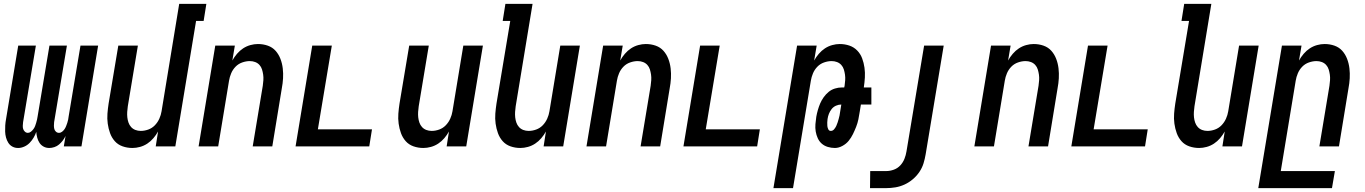

<svg xmlns="http://www.w3.org/2000/svg" viewBox="-20 -755 7040 990"><path d="M234 8Q218 8 205 1Q192 -6 184 -18Q176 -30 172 -45Q168 -60 167 -75Q162 -60 153.5 -45.5Q145 -31 133 -18.5Q121 -6 105 1Q89 8 74 8H73Q57 8 44 1Q31 -6 23 -18.5Q15 -31 11 -46Q7 -61 6.5 -76.5Q6 -92 7 -108Q8 -124 11 -140L74 -520H165L99 -125Q98 -116 97.5 -107Q97 -98 99.5 -90Q102 -82 108.5 -76Q115 -70 124 -70Q132 -70 139.5 -76Q147 -82 152.5 -89.5Q158 -97 161 -105Q164 -113 166.5 -121.5Q169 -130 171 -138.5Q173 -147 174 -155L235 -520H325L259 -125Q258 -116 258 -107Q258 -98 260 -90Q262 -82 268.5 -76Q275 -70 284 -70Q293 -70 300.5 -76Q308 -82 313 -89.5Q318 -97 321 -105Q324 -113 327 -121.5Q330 -130 331.5 -138.5Q333 -147 334 -155L395 -520H486L400 0H309L318 -54Q312 -41 303.5 -30Q295 -19 284.5 -10Q274 -1 260.5 3.5Q247 8 234 8Z M663 8Q636 8 612 -0.5Q588 -9 572 -27Q556 -45 547.5 -68.5Q539 -92 535.5 -117.5Q532 -143 534 -169Q536 -195 540 -221L590 -520H691L639 -207Q637 -193 636 -178.5Q635 -164 636.5 -150Q638 -136 642.5 -123Q647 -110 656 -100Q665 -90 678 -85Q691 -80 706 -80Q725 -80 744.5 -87Q764 -94 778.5 -109Q793 -124 801.5 -143Q810 -162 813 -181L904 -735H1044L1030 -647H991L884 0H783L795 -77Q785 -59 771 -42.5Q757 -26 739.5 -14.5Q722 -3 702 2.5Q682 8 663 8Z M1004 0 1090 -520H1191L1178 -443Q1188 -461 1202 -477.5Q1216 -494 1233.5 -505.5Q1251 -517 1271 -522.5Q1291 -528 1310 -528Q1337 -528 1361 -519.5Q1385 -511 1401 -493Q1417 -475 1426 -451.5Q1435 -428 1438 -402.5Q1441 -377 1439.5 -351Q1438 -325 1433 -299L1384 0H1283L1335 -313Q1337 -327 1338 -341.5Q1339 -356 1337 -370Q1335 -384 1331 -397Q1327 -410 1318 -420Q1309 -430 1296 -435Q1283 -440 1268 -440Q1249 -440 1229 -433Q1209 -426 1194.5 -411Q1180 -396 1172 -377Q1164 -358 1161 -339L1105 0Z M1504 0 1590 -520H1691L1619 -88H1898L1884 0Z M2163 8Q2136 8 2112 -0.5Q2088 -9 2072 -27Q2056 -45 2047.5 -68.5Q2039 -92 2035.5 -117.5Q2032 -143 2034 -169Q2036 -195 2040 -221L2090 -520H2191L2139 -207Q2137 -193 2136 -178.5Q2135 -164 2136.5 -150Q2138 -136 2142.5 -123Q2147 -110 2156 -100Q2165 -90 2178 -85Q2191 -80 2206 -80Q2225 -80 2244.5 -87Q2264 -94 2278.5 -109Q2293 -124 2301.5 -143Q2310 -162 2313 -181L2369 -520H2470L2384 0H2283L2295 -77Q2285 -59 2271 -42.5Q2257 -26 2239.5 -14.5Q2222 -3 2202 2.5Q2182 8 2163 8Z M2663 8Q2636 8 2612 -0.5Q2588 -9 2572 -27Q2556 -45 2547.5 -68.5Q2539 -92 2535.5 -117.5Q2532 -143 2534 -169Q2536 -195 2540 -221L2611 -647H2572L2586 -735H2726L2639 -207Q2637 -193 2636 -178.5Q2635 -164 2636.5 -150Q2638 -136 2642.5 -123Q2647 -110 2656 -100Q2665 -90 2678 -85Q2691 -80 2706 -80Q2725 -80 2744.5 -87Q2764 -94 2778.5 -109Q2793 -124 2801.5 -143Q2810 -162 2813 -181L2869 -520H2970L2884 0H2783L2795 -77Q2785 -59 2771 -42.5Q2757 -26 2739.5 -14.5Q2722 -3 2702 2.5Q2682 8 2663 8Z M3004 0 3090 -520H3191L3178 -443Q3188 -461 3202 -477.5Q3216 -494 3233.5 -505.5Q3251 -517 3271 -522.5Q3291 -528 3310 -528Q3337 -528 3361 -519.5Q3385 -511 3401 -493Q3417 -475 3426 -451.5Q3435 -428 3438 -402.5Q3441 -377 3439.5 -351Q3438 -325 3433 -299L3384 0H3283L3335 -313Q3337 -327 3338 -341.5Q3339 -356 3337 -370Q3335 -384 3331 -397Q3327 -410 3318 -420Q3309 -430 3296 -435Q3283 -440 3268 -440Q3249 -440 3229 -433Q3209 -426 3194.5 -411Q3180 -396 3172 -377Q3164 -358 3161 -339L3105 0Z M3504 0 3590 -520H3691L3619 -88H3898L3884 0Z M3968 215 4090 -520H4191L4178 -443Q4188 -461 4202 -477.5Q4216 -494 4233.5 -505.5Q4251 -517 4271 -522.5Q4291 -528 4310 -528Q4336 -528 4359.5 -520Q4383 -512 4400 -494.5Q4417 -477 4425.5 -454Q4434 -431 4437.5 -406Q4441 -381 4439.5 -355.5Q4438 -330 4434 -304H4473V-216H4419L4413 -179Q4410 -159 4406 -139.5Q4402 -120 4394.5 -101Q4387 -82 4378 -63.5Q4369 -45 4356 -29Q4343 -13 4323.5 -2.5Q4304 8 4285 8Q4266 8 4248 2.5Q4230 -3 4217 -14.5Q4204 -26 4196.5 -42.5Q4189 -59 4186 -77Q4183 -95 4184.5 -114.5Q4186 -134 4189 -153Q4192 -170 4197 -187.5Q4202 -205 4209 -221.5Q4216 -238 4227 -253.5Q4238 -269 4252.5 -281Q4267 -293 4285 -298.5Q4303 -304 4320 -304H4333L4335 -313Q4337 -327 4338 -341.5Q4339 -356 4337 -370Q4335 -384 4331 -397Q4327 -410 4318 -420Q4309 -430 4296 -435Q4283 -440 4268 -440Q4249 -440 4229 -433Q4209 -426 4194.5 -411Q4180 -396 4172 -377Q4164 -358 4161 -339L4069 215ZM4264 -80Q4274 -80 4281 -88.5Q4288 -97 4292 -105.5Q4296 -114 4299 -123.5Q4302 -133 4304.5 -142Q4307 -151 4309 -160Q4311 -169 4312 -179L4318 -216Q4304 -216 4290.5 -210Q4277 -204 4268 -192.5Q4259 -181 4254 -168Q4249 -155 4247 -141Q4246 -132 4245.5 -123Q4245 -114 4246 -105Q4247 -96 4251 -88Q4255 -80 4264 -80Z M4550 215H4466L4467 127H4550Q4569 127 4588.5 120Q4608 113 4622 98Q4636 83 4643.5 64Q4651 45 4654 26L4745 -520H4846L4753 40Q4749 64 4742 87Q4735 110 4721 131Q4707 152 4687 169Q4667 186 4644 196.5Q4621 207 4597 211Q4573 215 4550 215Z M5004 0 5090 -520H5191L5178 -443Q5188 -461 5202 -477.5Q5216 -494 5233.5 -505.5Q5251 -517 5271 -522.5Q5291 -528 5310 -528Q5337 -528 5361 -519.5Q5385 -511 5401 -493Q5417 -475 5426 -451.5Q5435 -428 5438 -402.5Q5441 -377 5439.5 -351Q5438 -325 5433 -299L5384 0H5283L5335 -313Q5337 -327 5338 -341.5Q5339 -356 5337 -370Q5335 -384 5331 -397Q5327 -410 5318 -420Q5309 -430 5296 -435Q5283 -440 5268 -440Q5249 -440 5229 -433Q5209 -426 5194.5 -411Q5180 -396 5172 -377Q5164 -358 5161 -339L5105 0Z M5504 0 5590 -520H5691L5619 -88H5898L5884 0Z M6163 8Q6136 8 6112 -0.5Q6088 -9 6072 -27Q6056 -45 6047.5 -68.5Q6039 -92 6035.5 -117.5Q6032 -143 6034 -169Q6036 -195 6040 -221L6111 -647H6072L6086 -735H6226L6139 -207Q6137 -193 6136 -178.5Q6135 -164 6136.5 -150Q6138 -136 6142.5 -123Q6147 -110 6156 -100Q6165 -90 6178 -85Q6191 -80 6206 -80Q6225 -80 6244.5 -87Q6264 -94 6278.5 -109Q6293 -124 6301.5 -143Q6310 -162 6313 -181L6369 -520H6470L6384 0H6283L6295 -77Q6285 -59 6271 -42.5Q6257 -26 6239.5 -14.5Q6222 -3 6202 2.5Q6182 8 6163 8Z M6468 215 6590 -520H6691L6678 -443Q6688 -461 6702 -477.5Q6716 -494 6733.5 -505.5Q6751 -517 6771 -522.5Q6791 -528 6810 -528Q6837 -528 6861 -519.5Q6885 -511 6901 -493Q6917 -475 6926 -451.5Q6935 -428 6938 -402.5Q6941 -377 6939.5 -351Q6938 -325 6933 -299L6884 0H6783L6835 -313Q6837 -327 6838 -341.5Q6839 -356 6837 -370Q6835 -384 6831 -397Q6827 -410 6818 -420Q6809 -430 6796 -435Q6783 -440 6768 -440Q6749 -440 6729 -433Q6709 -426 6694.5 -411Q6680 -396 6672 -377Q6664 -358 6661 -339L6584 127H6863L6848 215Z"/></svg>

Font: Iosevka Semibold
Style: Italic
Weight: 600
Italic angle: -9°
Monospace: yes
Designer: Belleve Invis
Foundry: Belleve Invis
Version: Version 32.5.0; ttfautohint (v1.8.4)